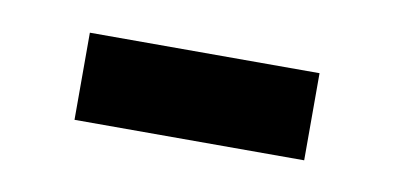

<svg xmlns="http://www.w3.org/2000/svg" viewBox="-28 -357 393 191"><g transform="rotate(10 168.0 -261.0)"><path d="M52 -305H284V-217H52Z"/></g></svg>

Font: Newsreader Display ExtraBold
Style: Regular
Weight: 800
Designer: Hugues Gentile
Foundry: Production Type
Version: Version 1.001